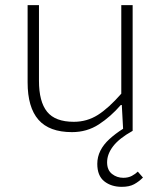

<svg xmlns="http://www.w3.org/2000/svg" viewBox="-20 -500 640 744"><path d="M452 224Q411 224 384 202.5Q357 181 357 135Q357 108 369 84Q381 60 404 39Q427 18 457 -1L452 -93H448Q409 -48 363 -18Q317 12 259 12Q171 12 129 -36Q87 -84 87 -181V-480H131V-187Q131 -106 162.5 -67Q194 -28 266 -28Q317 -28 359 -54.5Q401 -81 450 -137V-480H494V7Q442 36 418.5 66.5Q395 97 395 129Q395 159 414 174Q433 189 458 189Q477 189 491 181.5Q505 174 514 165L534 188Q518 204 499.5 214Q481 224 452 224Z"/></svg>

Font: Source Code Pro ExtraLight Light
Style: Regular
Weight: 300
Monospace: yes
Version: Version 1.018;hotconv 1.0.116;makeotfexe 2.5.65601